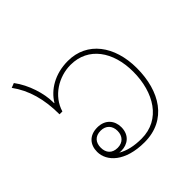

<svg xmlns="http://www.w3.org/2000/svg" viewBox="-169 -759 903 903"><g transform="rotate(-45 282.5 -308.0)"><path d="M290 8C438 8 511 -111 511 -265C511 -412 433 -518 305 -518C217 -518 153 -476 121 -423H119C119 -425 119 -428 119 -431C119 -487 95 -567 52 -624L29 -615C77 -549 100 -469 100 -368H119C142 -447 222 -496 301 -496C419 -496 487 -398 487 -265C487 -127 419 -14 292 -14C243 -14 203 -23 171 -42C176 -41 180 -41 185 -41C224 -41 263 -65 263 -120C263 -163 235 -199 182 -199C128 -199 100 -165 100 -118C100 -55 161 8 290 8ZM182 -63C145 -63 126 -86 126 -120C126 -154 145 -177 182 -177C217 -177 238 -154 238 -120C238 -86 217 -63 182 -63Z"/></g></svg>

Font: Noto Sans Thai Looped Thin
Style: Regular
Weight: 100
Designer: Sasikarn Vongin, Ben Mitchell
Foundry: The Fontpad Ltd
Version: Version 1.001